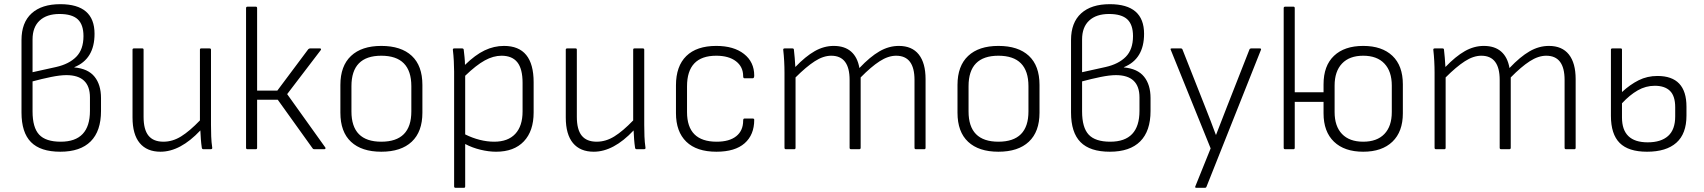

<svg xmlns="http://www.w3.org/2000/svg" viewBox="-20 -715 8163 920"><path d="M269 12Q174 12 128.5 -34Q83 -80 83 -176V-523Q83 -607 131.5 -651Q180 -695 269 -695Q433 -695 433 -553Q433 -432 336 -393V-392Q402 -386 433 -347.5Q464 -309 464 -245V-183Q464 -87 414.5 -37.5Q365 12 269 12ZM136 -369 249 -394Q311 -408 345.5 -443Q380 -478 380 -542Q380 -597 352.5 -622.5Q325 -648 265 -648Q204 -648 170 -616.5Q136 -585 136 -526ZM271 -36Q411 -36 411 -184V-248Q411 -355 298 -355Q268 -355 224 -346Q180 -337 136 -325V-181Q136 -104 167.5 -70Q199 -36 271 -36Z M749 12Q684 12 649.5 -29.5Q615 -71 615 -152V-477Q615 -483 622 -483H662Q668 -483 668 -477V-155Q668 -94 691.5 -65Q715 -36 763 -36Q807 -36 848 -61.5Q889 -87 938 -138V-477Q938 -483 944 -483H984Q991 -483 991 -477V-116Q991 -89 992 -61.5Q993 -34 997 -7Q998 0 989 0H955Q948 0 947 -7Q944 -27 942.5 -47.5Q941 -68 940 -90Q844 12 749 12Z M1539 -8Q1541 -5 1539 -2.5Q1537 0 1534 0H1486Q1480 0 1478 -4L1311 -237H1212V-7Q1212 0 1206 0H1166Q1159 0 1159 -7V-676Q1159 -683 1166 -683H1206Q1212 -683 1212 -676V-281H1309L1457 -479Q1461 -483 1466 -483H1513Q1517 -483 1518 -480.5Q1519 -478 1517 -475L1356 -264Z M1807 12Q1713 12 1662 -35.5Q1611 -83 1611 -175V-308Q1611 -399 1662 -447Q1713 -495 1807 -495Q1902 -495 1953 -447.5Q2004 -400 2004 -308V-175Q2004 -84 1953 -36Q1902 12 1807 12ZM1807 -36Q1951 -36 1951 -181V-302Q1951 -448 1807 -448Q1664 -448 1664 -302V-181Q1664 -36 1807 -36Z M2163 185Q2156 185 2156 178V-372Q2156 -395 2154.5 -423Q2153 -451 2150 -476Q2149 -483 2157 -483H2194Q2201 -483 2202 -477Q2204 -461 2206 -440.5Q2208 -420 2208 -404Q2257 -452 2302 -473.5Q2347 -495 2395 -495Q2537 -495 2537 -321V-176Q2537 -87 2490 -37.5Q2443 12 2357 12Q2322 12 2282.5 2.5Q2243 -7 2209 -25V178Q2209 185 2203 185ZM2383 -448Q2344 -448 2303 -425.5Q2262 -403 2209 -352V-71Q2243 -54 2278.5 -45Q2314 -36 2348 -36Q2414 -36 2449 -73.5Q2484 -111 2484 -181V-318Q2484 -385 2459 -416.5Q2434 -448 2383 -448Z M2825 12Q2760 12 2725.5 -29.5Q2691 -71 2691 -152V-477Q2691 -483 2698 -483H2738Q2744 -483 2744 -477V-155Q2744 -94 2767.5 -65Q2791 -36 2839 -36Q2883 -36 2924 -61.5Q2965 -87 3014 -138V-477Q3014 -483 3020 -483H3060Q3067 -483 3067 -477V-116Q3067 -89 3068 -61.5Q3069 -34 3073 -7Q3074 0 3065 0H3031Q3024 0 3023 -7Q3020 -27 3018.5 -47.5Q3017 -68 3016 -90Q2920 12 2825 12Z M3413 12Q3318 12 3268.5 -36Q3219 -84 3219 -173V-306Q3219 -398 3268.5 -446.5Q3318 -495 3412 -495Q3496 -495 3545 -456.5Q3594 -418 3594 -353Q3594 -340 3587 -340H3547Q3541 -340 3541 -350Q3541 -395 3506.5 -421.5Q3472 -448 3412 -448Q3272 -448 3272 -301V-178Q3272 -36 3414 -36Q3475 -36 3508 -62.5Q3541 -89 3541 -137Q3541 -147 3547 -147H3587Q3594 -147 3594 -141Q3594 -69 3548 -28.5Q3502 12 3413 12Z M3746 0Q3739 0 3739 -7V-367Q3739 -394 3737.5 -422Q3736 -450 3733 -476Q3732 -483 3740 -483H3777Q3783 -483 3784 -478Q3786 -458 3788 -437.5Q3790 -417 3791 -394Q3840 -445 3884 -470Q3928 -495 3975 -495Q4027 -495 4058 -468Q4089 -441 4098 -389Q4149 -443 4194 -469Q4239 -495 4287 -495Q4350 -495 4382.5 -454Q4415 -413 4415 -336V-7Q4415 0 4409 0H4369Q4362 0 4362 -7V-332Q4362 -448 4274 -448Q4236 -448 4195 -421.5Q4154 -395 4104 -344V-7Q4104 0 4097 0H4058Q4051 0 4051 -7V-332Q4051 -448 3963 -448Q3925 -448 3884 -421.5Q3843 -395 3792 -344V-7Q3792 0 3786 0Z M4764 12Q4670 12 4619 -35.5Q4568 -83 4568 -175V-308Q4568 -399 4619 -447Q4670 -495 4764 -495Q4859 -495 4910 -447.5Q4961 -400 4961 -308V-175Q4961 -84 4910 -36Q4859 12 4764 12ZM4764 -36Q4908 -36 4908 -181V-302Q4908 -448 4764 -448Q4621 -448 4621 -302V-181Q4621 -36 4764 -36Z M5298 12Q5203 12 5157.5 -34Q5112 -80 5112 -176V-523Q5112 -607 5160.5 -651Q5209 -695 5298 -695Q5462 -695 5462 -553Q5462 -432 5365 -393V-392Q5431 -386 5462 -347.5Q5493 -309 5493 -245V-183Q5493 -87 5443.5 -37.5Q5394 12 5298 12ZM5165 -369 5278 -394Q5340 -408 5374.5 -443Q5409 -478 5409 -542Q5409 -597 5381.5 -622.5Q5354 -648 5294 -648Q5233 -648 5199 -616.5Q5165 -585 5165 -526ZM5300 -36Q5440 -36 5440 -184V-248Q5440 -355 5327 -355Q5297 -355 5253 -346Q5209 -337 5165 -325V-181Q5165 -104 5196.5 -70Q5228 -36 5300 -36Z M5713 185Q5704 185 5708 177L5781 -4L5590 -476Q5586 -483 5595 -483H5638Q5644 -483 5646 -478L5755 -202Q5768 -169 5781 -135.5Q5794 -102 5806 -69H5807Q5820 -102 5833 -136Q5846 -170 5859 -203L5967 -478Q5969 -483 5975 -483H6016Q6025 -483 6022 -476L5761 180Q5759 185 5753 185Z M6138 0Q6131 0 6131 -7V-676Q6131 -683 6138 -683H6178Q6184 -683 6184 -676V-273H6322V-311Q6322 -400 6372 -447.5Q6422 -495 6512 -495Q6602 -495 6652 -447.5Q6702 -400 6702 -311V-172Q6702 -84 6652 -36Q6602 12 6512 12Q6422 12 6372 -36Q6322 -84 6322 -172V-227H6184V-7Q6184 0 6178 0ZM6512 -36Q6578 -36 6613.5 -73Q6649 -110 6649 -178V-305Q6649 -373 6613.5 -410.5Q6578 -448 6512 -448Q6446 -448 6410.5 -410.5Q6375 -373 6375 -305V-178Q6375 -110 6410.5 -73Q6446 -36 6512 -36Z M6861 0Q6854 0 6854 -7V-367Q6854 -394 6852.5 -422Q6851 -450 6848 -476Q6847 -483 6855 -483H6892Q6898 -483 6899 -478Q6901 -458 6903 -437.5Q6905 -417 6906 -394Q6955 -445 6999 -470Q7043 -495 7090 -495Q7142 -495 7173 -468Q7204 -441 7213 -389Q7264 -443 7309 -469Q7354 -495 7402 -495Q7465 -495 7497.5 -454Q7530 -413 7530 -336V-7Q7530 0 7524 0H7484Q7477 0 7477 -7V-332Q7477 -448 7389 -448Q7351 -448 7310 -421.5Q7269 -395 7219 -344V-7Q7219 0 7212 0H7173Q7166 0 7166 -7V-332Q7166 -448 7078 -448Q7040 -448 6999 -421.5Q6958 -395 6907 -344V-7Q6907 0 6901 0Z M7872 12Q7783 12 7741 -30Q7699 -72 7699 -160V-477Q7699 -483 7706 -483H7746Q7752 -483 7752 -477V-274Q7791 -310 7832 -330.5Q7873 -351 7922 -351Q8061 -351 8061 -204V-161Q8061 -74 8012.5 -31Q7964 12 7872 12ZM7752 -152Q7752 -33 7875 -33Q7939 -33 7973 -63.5Q8007 -94 8007 -157V-201Q8007 -255 7982 -279.5Q7957 -304 7909 -304Q7866 -304 7827.5 -282Q7789 -260 7752 -220Z"/></svg>

Font: Sofia Sans Light
Style: Regular
Weight: 300
Designer: Botio Nikoltchev, Ani Petrova
Foundry: lettersoup
Version: Version 4.100; ttfautohint (v1.8.3)